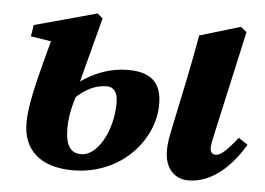

<svg xmlns="http://www.w3.org/2000/svg" viewBox="-43 -558 868 628"><g transform="rotate(5 391.0 -244.0)"><path d="M595.6 15.1C678.1 15.1 739.7 -51.9 779.2 -117.6L748.8 -138C715.4 -95.8 695 -76.1 677.3 -76.1C667.4 -76.1 660 -83.3 660 -96.6C660 -106.9 662.6 -120.7 666.9 -139.3L743.6 -484.4L724.1 -500.2L590.4 -460.2C581.5 -409.9 572.1 -360.6 562 -311.9L528 -149.7C522.1 -121.6 518 -101.7 518 -76.2C518 -17.6 551.1 15.1 595.6 15.1ZM216.9 15.1C373.6 15.1 479.7 -105.9 479.7 -224.2C479.7 -288.8 450.7 -327.6 369.5 -327.6C297.5 -327.6 234 -296.6 180.6 -248.6H169.6L196 -214.9C232.6 -252.3 268.1 -268.3 304.6 -268.3C325.8 -268.3 340.5 -252.7 340.5 -217.6C340.5 -123.1 292 -39.7 240 -39.7C205.9 -39.7 187.4 -61.4 187.4 -120.7C187.4 -174.2 203 -215 217.3 -261.7L215.1 -275.8L270.8 -488L253.5 -503L48.4 -447L42.3 -409.4L169.9 -389.5L114.2 -418.6C84.6 -304.8 52.6 -198.8 52.6 -126C52.6 -39.3 108.1 15.1 216.9 15.1Z"/></g></svg>

Font: Source Serif 4 Variable
Style: Italic
Weight: 400
Italic angle: -12°
Designer: Frank Grießhammer
Foundry: Adobe Systems Incorporated
Version: Version 4.004;hotconv 1.0.116;makeotfexe 2.5.65601